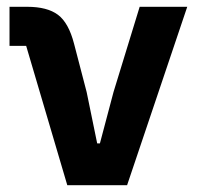

<svg xmlns="http://www.w3.org/2000/svg" viewBox="-20 -545 580 565"><path d="M354 0H178L57 -410H8V-525H60Q119 -525 150.5 -501.5Q182 -478 198 -416L235 -274L266 -123H274L314 -274L391 -525H531Z"/></svg>

Font: IBM Plex Sans
Style: Regular
Weight: 400
Designer: Mike Abbink, Paul van der Laan, Pieter van Rosmalen
Foundry: Bold Monday
Version: Version 3.201